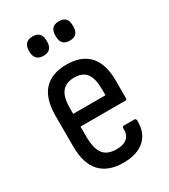

<svg xmlns="http://www.w3.org/2000/svg" viewBox="-172 -760 746 850"><g transform="rotate(-30 201.0 -335.0)"><path d="M205 8Q127 8 87 -35.5Q47 -79 47 -167V-322Q47 -410 86.5 -452.5Q126 -495 202 -495Q278 -495 317 -452Q356 -409 356 -325V-235Q356 -226 349 -226H119V-176Q119 -114 140 -86.5Q161 -59 207 -59Q244 -59 262.5 -75.5Q281 -92 279 -123Q279 -134 287 -134H342Q348 -134 350 -125Q352 -62 314 -27Q276 8 205 8ZM119 -291H284V-321Q284 -377 264.5 -402.5Q245 -428 203 -428Q160 -428 139.5 -402Q119 -376 119 -321ZM134 -579Q112 -579 100.5 -591Q89 -603 89 -624V-633Q89 -654 100.5 -666Q112 -678 134 -678Q157 -678 168 -666Q179 -654 179 -633V-624Q179 -603 168 -591Q157 -579 134 -579ZM269 -579Q246 -579 235 -591Q224 -603 224 -624V-633Q224 -654 235 -666Q246 -678 269 -678Q292 -678 302.5 -666Q313 -654 313 -633V-624Q313 -603 302.5 -591Q292 -579 269 -579Z"/></g></svg>

Font: Sofia Sans Condensed
Style: Regular
Weight: 400
Designer: Botio Nikoltchev, Ani Petrova
Foundry: lettersoup
Version: Version 4.100